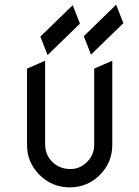

<svg xmlns="http://www.w3.org/2000/svg" viewBox="-20 -809 602 829"><path d="M341.8 -652.8 481.4 -788.6 512.7 -709 373 -573.2ZM154.3 -650.9 293.9 -786.6 325.2 -707 185.5 -571.3ZM284.2 -79.1Q325.2 -79.1 356 -109.9Q386.7 -140.6 386.7 -183.6Q386.7 -184.6 386.7 -185.1V-512.7Q386.7 -512.7 464.8 -546.9V-183.6Q464.8 -107.4 411.1 -53.7Q357.4 0 281.2 0Q205.1 0 150.9 -53.7Q96.7 -107.4 96.7 -183.6V-512.7L174.8 -546.9V-185.1Q175.8 -139.6 206.1 -109.9Q237.3 -79.1 284.2 -79.1Z"/></svg>

Font: NovaMono
Style: Regular
Weight: 400
Monospace: yes
Version: Version 1.2